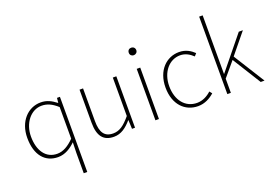

<svg xmlns="http://www.w3.org/2000/svg" viewBox="-130 -1200 2669 1849"><g transform="rotate(-20 1204.0 -275.5)"><path d="M454 243H490V-527H460L455 -478H453C403 -516 359 -540 295 -540C167 -540 59 -432 59 -262C59 -84 145 13 277 13C350 13 408 -26 457 -73L454 35ZM280 -20C163 -20 97 -118 97 -262C97 -398 182 -507 293 -507C348 -507 396 -487 454 -435V-111C396 -53 341 -20 280 -20Z M850 13C923 13 978 -29 1031 -90H1033L1037 0H1068V-527H1032V-133C967 -55 918 -20 853 -20C764 -20 727 -76 727 -192V-527H691V-188C691 -51 742 13 850 13Z M1277 0H1313V-527H1277ZM1296 -660C1316 -660 1335 -675 1335 -698C1335 -723 1316 -737 1296 -737C1275 -737 1258 -723 1258 -698C1258 -675 1275 -660 1296 -660Z M1712 13C1780 13 1836 -18 1880 -57L1859 -83C1822 -48 1771 -20 1713 -20C1593 -20 1514 -118 1514 -262C1514 -407 1602 -507 1713 -507C1767 -507 1809 -481 1844 -448L1867 -474C1832 -507 1785 -540 1713 -540C1586 -540 1476 -439 1476 -262C1476 -88 1578 13 1712 13Z M2014 0H2050V-145L2174 -292L2356 0H2395L2195 -319L2365 -527H2323L2052 -194H2050V-794H2014Z"/></g></svg>

Font: Source Han Sans CN ExtraLight
Style: Regular
Weight: 250
Designer: Ryoko NISHIZUKA (kana & ideographs); Paul D. Hunt (Latin, Greek & Cyrillic); Wenlong ZHANG (bopomofo); Sandoll Communica
Foundry: Adobe Systems Incorporated
Version: Version 1.004;PS 1.004;hotconv 16.6.51;makeotf.lib2.5.65220